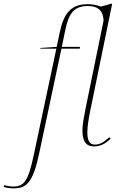

<svg xmlns="http://www.w3.org/2000/svg" viewBox="-154 -793 648 1053"><path d="M-79 240C-5 240 28 204 62 43L183 -526H283L285 -536H185L204 -628C223 -721 253 -760 328 -760C391 -760 412 -727 414 -680L316 -201C307 -156 298 -110 298 -79C298 -16 319 10 362 10C400 10 425 -7 453 -32L445 -40C416 -15 397 0 365 0C335 0 325 -26 325 -68C325 -100 333 -147 341 -186L461 -771L456 -773L400 -757C373 -766 354 -770 327 -770C236 -770 196 -722 173 -613L157 -536L68 -530L67 -526H155L31 58C0 205 -24 230 -82 230C-97 230 -117 227 -130 222L-134 232C-119 237 -99 240 -79 240Z"/></svg>

Font: Noto Serif Display Thin
Style: Italic
Weight: 100
Italic angle: -12°
Designer: Monotype Design Team
Foundry: Monotype Imaging Inc.
Version: Version 2.009